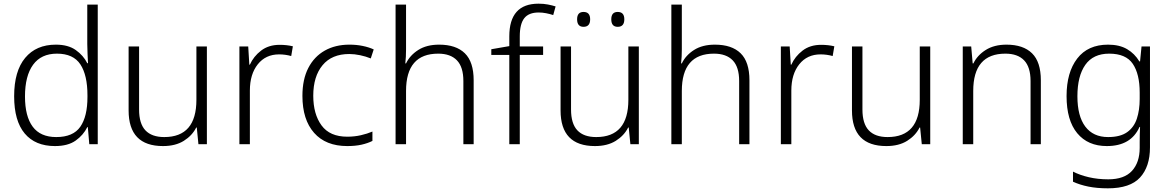

<svg xmlns="http://www.w3.org/2000/svg" viewBox="-20 -785 6367 1045"><path d="M279 10Q172 10 114.5 -58.5Q57 -127 57 -261Q57 -398 117 -470Q177 -542 284 -542Q351 -542 392.5 -512.5Q434 -483 455 -441H459Q458 -464 456.5 -492.5Q455 -521 455 -545V-760H512V0H466L458 -93H455Q434 -50 392 -20Q350 10 279 10ZM286 -39Q378 -39 417 -95Q456 -151 456 -257V-266Q456 -376 417.5 -434.5Q379 -493 290 -493Q204 -493 160 -432.5Q116 -372 116 -260Q116 -152 158 -95.5Q200 -39 286 -39Z M1106 -532V0H1060L1051 -91H1048Q1026 -47 980.5 -18.5Q935 10 867 10Q680 10 680 -184V-532H737V-189Q737 -112 771.5 -75.5Q806 -39 874 -39Q1049 -39 1049 -242V-532Z M1502 -541Q1541 -541 1574 -533L1565 -480Q1533 -489 1499 -489Q1426 -489 1383 -435Q1340 -381 1340 -292V0H1283V-532H1331L1337 -433H1340Q1360 -478 1401 -509.5Q1442 -541 1502 -541Z M1870 10Q1753 10 1689.5 -62Q1626 -134 1626 -263Q1626 -353 1658 -415Q1690 -477 1747.5 -509.5Q1805 -542 1882 -542Q1920 -542 1954 -535Q1988 -528 2014 -516L1998 -467Q1971 -478 1940 -484.5Q1909 -491 1881 -491Q1786 -491 1735.5 -430Q1685 -369 1685 -264Q1685 -164 1730 -102.5Q1775 -41 1870 -41Q1909 -41 1944 -49Q1979 -57 2007 -69V-18Q1981 -5 1947.5 2.5Q1914 10 1870 10Z M2190 -517Q2190 -496 2189 -477Q2188 -458 2186 -440H2190Q2211 -484 2256.5 -513Q2302 -542 2370 -542Q2462 -542 2510 -495Q2558 -448 2558 -348V0H2502V-344Q2502 -420 2467 -456.5Q2432 -493 2365 -493Q2190 -493 2190 -290V0H2133V-760H2190Z M2936 -486H2809V0H2752V-486H2654V-517L2752 -534V-587Q2752 -765 2911 -765Q2939 -765 2962 -760.5Q2985 -756 3004 -750L2991 -703Q2973 -709 2952.5 -713Q2932 -717 2912 -717Q2858 -717 2833.5 -686Q2809 -655 2809 -587V-532H2936Z M3457 -532V0H3411L3402 -91H3399Q3377 -47 3331.5 -18.5Q3286 10 3218 10Q3031 10 3031 -184V-532H3088V-189Q3088 -112 3122.5 -75.5Q3157 -39 3225 -39Q3400 -39 3400 -242V-532ZM3121 -680Q3121 -720 3156 -720Q3192 -720 3192 -680Q3192 -639 3156 -639Q3121 -639 3121 -680ZM3307 -680Q3307 -720 3342 -720Q3378 -720 3378 -680Q3378 -639 3342 -639Q3307 -639 3307 -680Z M3691 -517Q3691 -496 3690 -477Q3689 -458 3687 -440H3691Q3712 -484 3757.5 -513Q3803 -542 3871 -542Q3963 -542 4011 -495Q4059 -448 4059 -348V0H4003V-344Q4003 -420 3968 -456.5Q3933 -493 3866 -493Q3691 -493 3691 -290V0H3634V-760H3691Z M4449 -541Q4488 -541 4521 -533L4512 -480Q4480 -489 4446 -489Q4373 -489 4330 -435Q4287 -381 4287 -292V0H4230V-532H4278L4284 -433H4287Q4307 -478 4348 -509.5Q4389 -541 4449 -541Z M5043 -532V0H4997L4988 -91H4985Q4963 -47 4917.5 -18.5Q4872 10 4804 10Q4617 10 4617 -184V-532H4674V-189Q4674 -112 4708.5 -75.5Q4743 -39 4811 -39Q4986 -39 4986 -242V-532Z M5458 -542Q5549 -542 5597 -495Q5645 -448 5645 -348V0H5589V-344Q5589 -420 5554 -456.5Q5519 -493 5452 -493Q5277 -493 5277 -290V0H5220V-532H5266L5274 -440H5278Q5299 -484 5345 -513Q5391 -542 5458 -542Z M6011 -542Q6073 -542 6114.5 -517.5Q6156 -493 6181 -451H6185L6193 -532H6239V17Q6239 122 6185 181Q6131 240 6010 240Q5950 240 5903.5 230.5Q5857 221 5820 204V149Q5857 168 5906 179.5Q5955 191 6012 191Q6099 191 6141 145Q6183 99 6183 20V-11Q6183 -32 6183.5 -53.5Q6184 -75 6185 -94H6182Q6136 10 6004 10Q5901 10 5843 -60Q5785 -130 5785 -262Q5785 -391 5843 -466.5Q5901 -542 6011 -542ZM6017 -493Q5930 -493 5887 -432Q5844 -371 5844 -261Q5844 -153 5887 -96Q5930 -39 6011 -39Q6077 -39 6114.5 -65.5Q6152 -92 6167.5 -139Q6183 -186 6183 -246V-281Q6183 -382 6145.5 -437.5Q6108 -493 6017 -493Z"/></svg>

Font: Noto Sans Sinhala Light
Style: Regular
Weight: 300
Designer: Jelle Bosma - Monotype Design Team
Foundry: Monotype Imaging Inc.
Version: Version 2.006; ttfautohint (v1.8.4.7-5d5b)